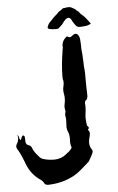

<svg xmlns="http://www.w3.org/2000/svg" viewBox="-67 -868 556 908"><g transform="rotate(-5 211.0 -414.5)"><path d="M334 -242.7 334.5 -241.2 335.9 -239.7ZM334 -243.2Q341.8 -235.4 341.8 -225.1Q341.8 -220.7 340.8 -215.3L338.4 -206.1Q334.5 -193.4 334.5 -181.6Q334.5 -163.1 344.7 -148.4Q347.7 -144.5 347.7 -139.6Q347.7 -134.3 344.2 -127.9L336.9 -113.3L328.6 -99.1L327.1 -95.7L324.7 -92.8L304.7 -74.7L284.2 -57.1Q260.3 -36.6 238.3 -26.4Q185.1 -1 124.5 0Q109.9 0 105 -11.7Q101.6 -19.5 90.3 -27.3Q47.9 -55.7 28.3 -105L21 -124L13.2 -143.1Q3.9 -164.6 -5.9 -180.2Q-10.3 -186.5 -10.3 -192.9Q-10.3 -197.8 -7.8 -202.6L-2.4 -212.4Q0 -218.3 1 -223.1Q2.4 -228 2.4 -232.9Q2.4 -240.2 -1 -247.6Q3.4 -244.6 5.4 -240.7L6.3 -237.3L7.3 -233.4Q8.3 -224.6 14.2 -222.2L17.1 -229.5L19.5 -236.3Q22 -239.7 23.4 -241.2Q24.9 -242.7 27.3 -242.7Q28.3 -242.7 29.3 -242.2Q30.8 -241.2 32.7 -239.3Q33.7 -236.8 33.7 -234.9L34.7 -224.6V-213.9Q35.6 -197.8 49.3 -194.3Q59.1 -191.9 63 -181.2Q66.9 -169.4 76.7 -156.2L85.4 -145.5L94.7 -134.3Q101.1 -127 110.8 -124Q136.2 -116.2 162.6 -116.2H165.5Q196.8 -116.7 220.7 -136.2L228.5 -142.6L236.8 -148.9Q246.1 -157.2 250.5 -166Q245.1 -179.2 245.1 -195.8Q245.1 -199.7 245.6 -203.6V-210.9Q245.6 -230 239.3 -242.7Q234.9 -251.5 234.4 -264.2L234.9 -274.9L235.4 -286.1L235.8 -293.9V-301.8L234.9 -310.5L233.4 -319.3V-321.8Q233.4 -329.6 235.8 -336.4Q236.3 -337.9 236.3 -339.4Q236.3 -340.8 235.8 -342.8L234.9 -346.7L234.4 -350.1Q233.4 -354 233.4 -358.9Q233.4 -365.7 235.4 -375Q238.3 -388.2 238.3 -400.9Q238.3 -411.1 236.3 -420.9Q234.4 -430.7 234.4 -439.5Q234.4 -449.2 236.8 -457.5Q239.3 -468.3 239.3 -476.6Q239.3 -484.4 237.3 -489.7Q236.3 -492.2 236.3 -496.6V-509.8Q236.3 -536.1 239.7 -567.4Q241.7 -588.9 248 -630.9L249.5 -636.7L250 -642.6Q249.5 -645.5 249.5 -648.4Q249.5 -672.4 272 -690.9Q272.9 -691.4 273.9 -691.4Q275.4 -691.4 276.9 -690.4L281.7 -687.5Q283.7 -686.5 286.1 -686.5Q292.5 -686.5 299.8 -692.9Q308.1 -700.2 315.4 -700.2Q323.7 -700.2 330.1 -689Q334.5 -681.2 335 -670.9L336.4 -646.5L336.9 -622.1L338.4 -609.4L339.4 -596.7L340.8 -568.8L341.8 -540.5L343.3 -525.9L344.2 -510.7V-475.6L344.7 -441.9L345.7 -408.2V-400.9L344.2 -393.6Q342.3 -385.7 335 -380.9Q333 -379.4 332 -375.5Q331.5 -371.6 331.5 -368.2Q332.5 -361.3 332.5 -353Q332.5 -344.7 331.5 -335.4L329.6 -319.3L328.1 -303.2V-298.8Q328.1 -292 329.1 -283.7L330.1 -273.4L331.5 -263.7Q332 -262.7 333 -261.2L335.9 -258.8Q339.4 -255.4 339.4 -252Q339.4 -247.6 334 -243.2ZM225.1 -730.5Q186.5 -730.5 186.5 -741.2Q186.5 -743.7 188 -745.6Q191.9 -757.8 197.8 -763.7Q201.2 -766.6 208.5 -774.4Q219.7 -787.1 225.6 -792Q235.8 -799.8 245.1 -810.5L261.2 -820.8Q264.2 -826.7 276.9 -826.7Q284.7 -828.6 294.9 -828.6Q303.2 -828.6 311 -823.5Q318.8 -818.4 325.7 -814.9Q328.6 -809.6 334.7 -806.4Q340.8 -803.2 343.3 -797.4Q345.2 -793.9 350.6 -789.6Q367.2 -774.9 370.6 -770Q376 -763.7 391.6 -742.7Q380.4 -731 338.4 -731H335Q325.2 -731 315.9 -744.6Q313 -749.5 306.2 -759.3Q298.3 -778.3 289.6 -778.3Q280.8 -778.3 273.4 -771Q269 -767.6 255.4 -749Q248.5 -743.2 241.7 -736.3Q238.8 -730.5 225.1 -730.5Z"/></g></svg>

Font: Kurland
Style: Regular
Weight: 400
Designer: GGBot
Version: 0.22